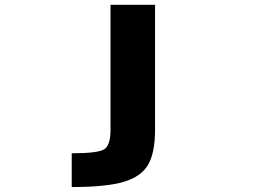

<svg xmlns="http://www.w3.org/2000/svg" viewBox="-20 -544 1040 783"><path d="M272.5 81.1Q381.8 81.1 406.2 64Q430.7 46.9 430.7 -14.6V-524.4H612.3V-14.6Q612.3 78.1 584.5 127Q556.6 175.8 485.4 197.3Q414.1 218.8 272.5 218.8Z"/></svg>

Font: Gen Shin Gothic Monospace Heavy
Style: Bold
Weight: 800
Designer: [Source Han Sans]
Ryoko NISHIZUKA  (kana & ideographs); Paul D. Hunt (Latin, Greek & Cyrillic); Wenlong ZHANG  (bopomofo
Version: Version 1.002.20150607